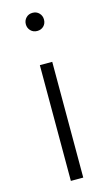

<svg xmlns="http://www.w3.org/2000/svg" viewBox="-118 -795 478 838"><g transform="rotate(-15 121.5 -376.0)"><path d="M162 -711Q162 -693 150.5 -681.5Q139 -670 121 -670Q103 -670 91.5 -682Q80 -694 80 -711Q80 -728 91.5 -740Q103 -752 121 -752Q139 -752 150.5 -740Q162 -728 162 -711ZM149 0H93V-523H149Z"/></g></svg>

Font: Fira Sans Condensed Light
Style: Regular
Weight: 300
Width: 3
Designer: bBox Type GmbH & Carrois Corporate GbR & Edenspiekermann AG
Foundry: bBox Type GmbH & Carrois Corporate GbR & Edenspiekermann AG
Version: Version 4.301